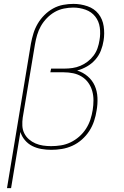

<svg xmlns="http://www.w3.org/2000/svg" viewBox="-20 -763 640 988"><path d="M16 205 139 -538Q144 -565 152 -591Q160 -617 174 -641Q188 -665 208.5 -685.5Q229 -706 253.5 -719.5Q278 -733 305 -738Q332 -743 358 -743Q395 -743 430 -731Q465 -719 486.5 -692Q508 -665 513.5 -628Q519 -591 513 -554Q509 -528 499 -502.5Q489 -477 470.5 -456Q452 -435 427.5 -421Q403 -407 377 -400Q407 -391 431 -370.5Q455 -350 467.5 -322Q480 -294 481.5 -260.5Q483 -227 477 -194Q473 -167 464 -140Q455 -113 439.5 -89Q424 -65 401.5 -45Q379 -25 352.5 -13Q326 -1 298.5 3.5Q271 8 244 8Q218 8 192.5 3.5Q167 -1 145.5 -12Q124 -23 108 -42Q92 -61 85 -84L37 205ZM243 -11Q268 -11 293.5 -15Q319 -19 343 -30.5Q367 -42 387.5 -60Q408 -78 422.5 -100.5Q437 -123 445 -147.5Q453 -172 457 -197Q461 -222 461 -247Q461 -272 454.5 -295Q448 -318 434.5 -337Q421 -356 401 -368.5Q381 -381 357 -386Q333 -391 308 -391H239L243 -410H312Q332 -410 353 -413Q374 -416 394 -424.5Q414 -433 431.5 -446.5Q449 -460 462 -477.5Q475 -495 482 -515.5Q489 -536 492 -556Q498 -589 493.5 -621.5Q489 -654 470 -678Q451 -702 420.5 -713Q390 -724 357 -724Q334 -724 309 -719Q284 -714 262 -701.5Q240 -689 221.5 -670Q203 -651 190.5 -629Q178 -607 171 -583Q164 -559 160 -535L97 -158Q94 -137 95 -116Q96 -95 105 -77Q114 -59 129 -46Q144 -33 162.5 -25Q181 -17 201.5 -14Q222 -11 243 -11Z"/></svg>

Font: Iosevka Curly Slab ThExObl
Style: Regular
Weight: 100
Width: 7
Italic angle: -9°
Monospace: yes
Designer: Belleve Invis
Foundry: Belleve Invis
Version: Version 11.1.0; ttfautohint (v1.8.3)